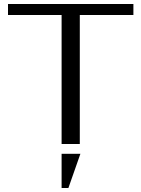

<svg xmlns="http://www.w3.org/2000/svg" viewBox="-20 -720 707 960"><path d="M379 0V-645H647V-700H20V-645H288V0ZM382 49H288V220H322Z"/></svg>

Font: Tenor Sans
Style: Regular
Weight: 400
Designer: Denis Masharov
Foundry: Denis Masharov
Version: Version 1.1